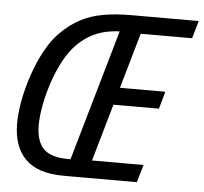

<svg xmlns="http://www.w3.org/2000/svg" viewBox="-49 -706 807 758"><g transform="rotate(5 354.5 -327.5)"><path d="M229.7 0Q127.4 0 78.4 -49.2Q29.3 -98.5 29.3 -189.5Q29.3 -232.2 38.9 -283Q48.5 -333.9 66.2 -385.6Q84 -437.3 108.5 -482.5Q133.1 -527.6 163.1 -557.6Q200.8 -595.3 241.2 -616.5Q281.6 -637.7 330.6 -646.3Q379.6 -655 442.5 -655H470.8L447.1 -587.6H419.1Q357.7 -587.6 313.7 -570.4Q269.8 -553.2 233.7 -517.1Q206.2 -489.6 184.4 -448.7Q162.7 -407.8 147.1 -361.5Q131.6 -315.1 123.2 -270.3Q114.9 -225.5 114.9 -191.5Q114.9 -127.3 144.3 -97.3Q173.6 -67.4 241.6 -67.4H283.9L268.3 0ZM316.6 0H246L243.9 -40.4L410.6 -620.3L453.3 -655H504.6ZM469.9 -585.1 486 -655H708.5L688.2 -585.1ZM329.5 -296.7 348.7 -365.4H601.3L582 -296.7ZM281 0 301.3 -69.9H540.8L520.5 0Z"/></g></svg>

Font: Intel One Mono Light
Style: Italic
Weight: 300
Italic angle: -16°
Monospace: yes
Designer: Fred Shallcrass
Foundry: Frere-Jones Type LLC
Version: Version 1.004